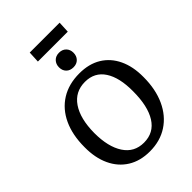

<svg xmlns="http://www.w3.org/2000/svg" viewBox="-301 -1188 1331 1331"><g transform="rotate(-45 364.0 -523.0)"><path d="M57 -328Q57 -447 97.5 -534Q138 -621 213.5 -668Q289 -715 393 -715Q487 -715 553.5 -674.5Q620 -634 655.5 -559Q691 -484 690 -382Q690 -263 649 -173.5Q608 -84 533 -35Q458 14 357 14Q263 14 195.5 -28Q128 -70 92 -147Q56 -224 57 -328ZM174 -349Q174 -214 225 -136Q276 -58 371 -58Q468 -58 518.5 -138Q569 -218 569 -364Q570 -497 521.5 -571.5Q473 -646 379 -646Q282 -646 228.5 -567.5Q175 -489 174 -349ZM323 -844Q323 -875 342.5 -895.5Q362 -916 395 -916Q427 -916 446.5 -896Q466 -876 466 -845Q466 -813 446.5 -793Q427 -773 395 -773Q362 -773 342.5 -792.5Q323 -812 323 -844ZM252 -1060H545L541 -976H248Z"/></g></svg>

Font: Literata 12pt Medium
Style: Italic
Weight: 500
Italic angle: -2°
Designer: Latin by Veronika Burian and Jose Scaglione. Greek by Irene Vlachou. Cyrillic by Vera Evstafieva
Foundry: TypeTogether
Version: Version 3.002